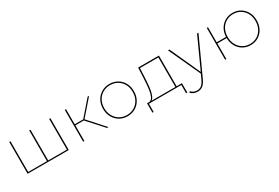

<svg xmlns="http://www.w3.org/2000/svg" viewBox="65 -1513 3924 2703"><g transform="rotate(-30 2027.0 -161.5)"><path d="M117 0V-517H137V-10L129 -18H448L442 -10V-517H462V-10L454 -18H774L766 -10V-517H786V0Z M1407 0 1170 -263 1188 -271 1431 0ZM1020 0V-517H1040V0ZM1033 -254V-272H1190V-254ZM1188 -257 1170 -263 1391 -517H1415Z M1744 3Q1672 3 1615.5 -30.5Q1559 -64 1526 -123.5Q1493 -183 1493 -259Q1493 -336 1526 -394.5Q1559 -453 1615.5 -486.5Q1672 -520 1744 -520Q1816 -520 1873 -486.5Q1930 -453 1962.5 -394.5Q1995 -336 1995 -259Q1995 -183 1962.5 -123.5Q1930 -64 1873 -30.5Q1816 3 1744 3ZM1744 -16Q1810 -16 1862.5 -47Q1915 -78 1945 -133Q1975 -188 1975 -259Q1975 -331 1945 -385.5Q1915 -440 1862.5 -470.5Q1810 -501 1744 -501Q1678 -501 1626 -470.5Q1574 -440 1543.5 -385.5Q1513 -331 1513 -259Q1513 -188 1543.5 -133Q1574 -78 1626 -47Q1678 -16 1744 -16Z M2114 -10 2093 -18Q2126 -16 2147 -43.5Q2168 -71 2179 -119Q2190 -167 2195.5 -227Q2201 -287 2204 -349L2212 -517H2550V-10H2530V-498H2231L2224 -349Q2221 -290 2215.5 -230.5Q2210 -171 2198.5 -121.5Q2187 -72 2166.5 -42Q2146 -12 2114 -10ZM2069 134V-18H2636V134H2616V0H2089V134Z M2772 197Q2738 197 2709.5 185.5Q2681 174 2660 151L2675 135Q2696 157 2719 167.5Q2742 178 2773 178Q2811 178 2841 156.5Q2871 135 2898 77L2936 -7L2941 -14L3170 -517H3193L2918 83Q2899 125 2876.5 150Q2854 175 2828.5 186Q2803 197 2772 197ZM2940 11 2697 -517H2720L2949 -14Z M3745 3Q3675 3 3619 -30.5Q3563 -64 3531 -123.5Q3499 -183 3499 -259Q3499 -336 3531 -394.5Q3563 -453 3619 -486.5Q3675 -520 3745 -520Q3816 -520 3871.5 -486.5Q3927 -453 3959 -394.5Q3991 -336 3991 -259Q3991 -183 3959 -123.5Q3927 -64 3871.5 -30.5Q3816 3 3745 3ZM3328 0V-517H3348V-272H3509V-253H3348V0ZM3745 -16Q3810 -16 3861 -47Q3912 -78 3941.5 -133Q3971 -188 3971 -259Q3971 -331 3941.5 -385.5Q3912 -440 3861 -470.5Q3810 -501 3745 -501Q3681 -501 3629.5 -470.5Q3578 -440 3548.5 -385.5Q3519 -331 3519 -259Q3519 -188 3548.5 -133Q3578 -78 3629.5 -47Q3681 -16 3745 -16Z"/></g></svg>

Font: Montserrat Thin
Style: Regular
Weight: 100
Designer: Julieta Ulanovsky
Foundry: Julieta Ulanovsky
Version: Version 9.000